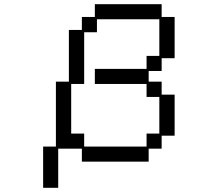

<svg xmlns="http://www.w3.org/2000/svg" viewBox="-20 -807 1040 917"><path d="M186 -107H247V-417H309V-664H371V-726H433V-787H752V-726H814V-529H752V-468H690V-417H752V-355H814V-159H752V-97H690V-35H371V-97H258V90H186ZM382 -169V-107H680V-169H741V-344H680V-406H433V-478H680V-540H741V-715H443V-653H382V-406H320V-169Z"/></svg>

Font: DotGothic16
Style: Regular
Weight: 400
Designer: Fontworks Inc.
Foundry: Fontworks Inc.
Version: Version 1.100